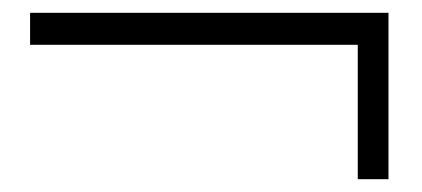

<svg xmlns="http://www.w3.org/2000/svg" viewBox="-20 -504 660 300"><path d="M539 -224V-461L561 -434H27V-484H587V-224Z"/></svg>

Font: Unbounded ExtraLight
Style: Regular
Weight: 250
Designer: Luke Prowse, Jean-Baptiste Morizot, Fátima Lázaro, Florian Runge
Foundry: NaN
Version: Version 1.701;gftools[0.9.28.dev5+ged2979d]